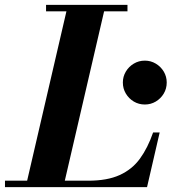

<svg xmlns="http://www.w3.org/2000/svg" viewBox="-68 -770 706 790"><path d="M37.5 0 211.5 -750H366.5L192.5 0ZM-47.5 0V-26.5H295Q373.5 -26.5 424.5 -49.8Q475.5 -73 507.8 -117.2Q540 -161.5 562 -225H589L537 0ZM121.5 -723.5V-750H456.5V-723.5ZM528 -340Q503 -340 482.5 -352.2Q462 -364.5 449.8 -385Q437.5 -405.5 437.5 -430.5Q437.5 -455 449.8 -475.5Q462 -496 482.5 -508.2Q503 -520.5 528 -520.5Q552.5 -520.5 573 -508.2Q593.5 -496 605.8 -475.5Q618 -455 618 -430.5Q618 -405.5 605.8 -385Q593.5 -364.5 573 -352.2Q552.5 -340 528 -340Z"/></svg>

Font: Bodoni Moda 9pt
Style: Bold Italic
Weight: 700
Italic angle: -13°
Designer: Owen Earl
Foundry: indestructible type
Version: Version 2.004